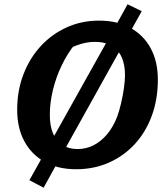

<svg xmlns="http://www.w3.org/2000/svg" viewBox="-20 -776 781 894"><path d="M267 -54 183 98 117 63 203 -91ZM334 12Q250 12 188.5 -22Q127 -56 93.5 -118Q60 -180 60 -265Q60 -354 89 -429.5Q118 -505 169.5 -561Q221 -617 290.5 -648.5Q360 -680 441 -680Q526 -680 587 -646.5Q648 -613 681.5 -551.5Q715 -490 715 -405Q715 -314 687 -237.5Q659 -161 608 -105.5Q557 -50 487.5 -19Q418 12 334 12ZM341 -82Q381 -82 415.5 -99.5Q450 -117 478 -150Q506 -183 525 -231Q535 -258 543.5 -294Q552 -330 557 -365.5Q562 -401 562 -425Q562 -501 526.5 -541Q491 -581 422 -581Q387 -581 352.5 -570Q318 -559 278 -538L332 -574Q295 -529 268 -473Q241 -417 226.5 -357.5Q212 -298 212 -241Q212 -190 227 -154.5Q242 -119 271 -100.5Q300 -82 341 -82ZM501 -624 574 -756 640 -724 566 -591ZM203 -91 501 -624 566 -591 267 -54Z"/></svg>

Font: Piazzolla Thin ExtraBold
Style: Italic
Weight: 800
Italic angle: -11.3°
Version: Version 2.005